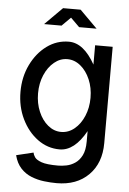

<svg xmlns="http://www.w3.org/2000/svg" viewBox="-58 -735 638 952"><g transform="rotate(5 260.5 -258.5)"><path d="M260.3 -80.1Q296.4 -80.1 326.2 -104.5Q356 -128.9 373.5 -170.2Q391.1 -211.4 391.1 -261.2Q391.1 -311 373.5 -352.1Q356 -393.1 326.2 -417.7Q296.4 -442.4 260.3 -442.4Q224.6 -442.4 194.8 -417.7Q165 -393.1 147.5 -352.1Q129.9 -311 129.9 -261.2Q129.9 -211.4 147.5 -170.2Q165 -128.9 194.8 -104.5Q224.6 -80.1 260.3 -80.1ZM391.1 -522.9H478.5V-43.5Q478.5 56.2 419.2 115.5Q359.9 174.8 260.3 174.8Q231 174.8 198 170.9Q165 167 134.8 155Q104.5 143.1 81.5 118.7Q58.6 94.2 48.3 54.2L133.3 33.7Q134.8 43.9 143.1 56.4Q151.4 68.8 177.2 78.1Q203.1 87.4 260.3 87.4Q278.8 87.4 301.3 83Q323.7 78.6 344.2 64.9Q364.7 51.3 377.9 25.4Q391.1 -0.5 391.1 -43.5V-95.7Q334 6.8 260.3 6.8Q200.2 6.8 150.9 -29.3Q101.6 -65.4 72 -126.5Q42.5 -187.5 42.5 -261.2Q42.5 -335 72 -396Q101.6 -457 150.9 -493.2Q200.2 -529.3 260.3 -529.3Q334 -529.3 391.1 -426.8ZM304.2 -692.4 391.1 -605.5H304.2L260.3 -648.9L216.8 -605.5H129.9L216.8 -692.4Z"/></g></svg>

Font: Qaz
Style: Regular
Weight: 400
Designer: GGBotNet
Foundry: f0n7
Version: 0.70